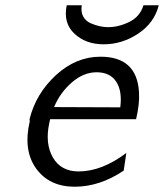

<svg xmlns="http://www.w3.org/2000/svg" viewBox="-20 -699 622 728"><path d="M233 -679H290Q286 -654 295.5 -636.5Q305 -619 323.5 -611Q342 -603 358.5 -599.5Q375 -596 390 -596Q430 -596 470.5 -616Q511 -636 524 -679H582Q565 -612 504 -571.5Q443 -531 373 -531Q305 -531 262 -571.5Q219 -612 233 -679ZM93 -240Q92 -243 92 -247Q116 -344 192 -414Q268 -484 361 -484Q499 -484 507 -350Q510 -306 496 -247H170Q170 -246 167 -233Q150 -155 180.5 -102Q211 -49 278 -49Q366 -49 459 -119L449 -52Q358 9 263 9Q167 9 117 -60Q67 -129 93 -240ZM185 -293 436 -292Q444 -354 420.5 -389.5Q397 -425 346 -425Q297 -425 252.5 -386.5Q208 -348 185 -293Z"/></svg>

Font: Coval
Style: Light Italic
Weight: 300
Foundry: Context Ltd
Version: Version 001.000